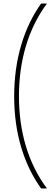

<svg xmlns="http://www.w3.org/2000/svg" viewBox="-20 -820 315 1084"><path d="M60 -276C60 -65 116 110 212 244H245C138 100 87 -78 87 -277C87 -475 138 -656 245 -800H212C116 -665 60 -487 60 -276Z"/></svg>

Font: Noto Sans Malayalam Thin
Style: Regular
Weight: 100
Designer: Jelle Bosma - Monotype Design Team
Foundry: Monotype Imaging Inc.
Version: Version 2.104